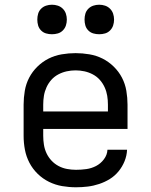

<svg xmlns="http://www.w3.org/2000/svg" viewBox="-20 -785 640 813"><path d="M302 8Q272 8 243 3Q214 -2 187.5 -15Q161 -28 139.5 -49Q118 -70 104.5 -96Q91 -122 85.5 -151Q80 -180 80 -210V-342Q80 -371 85 -400.5Q90 -430 103.5 -456Q117 -482 138.5 -503Q160 -524 186 -537Q212 -550 241.5 -555Q271 -560 300 -560Q329 -560 358.5 -555Q388 -550 414 -537Q440 -524 461.5 -503Q483 -482 496.5 -456Q510 -430 515 -400.5Q520 -371 520 -342V-239H163V-210Q163 -191 166 -172Q169 -153 177 -136Q185 -119 198 -105Q211 -91 228 -82Q245 -73 264 -69.5Q283 -66 302 -66Q324 -66 345.5 -69Q367 -72 386.5 -82Q406 -92 420 -110.5Q434 -129 435 -151H518Q517 -126 507.5 -102.5Q498 -79 482 -59.5Q466 -40 445 -27Q424 -14 400 -6Q376 2 351.5 5Q327 8 302 8ZM163 -313H437V-342Q437 -361 434 -379.5Q431 -398 423 -415.5Q415 -433 402.5 -447Q390 -461 373 -470Q356 -479 337.5 -483Q319 -487 300 -487Q281 -487 262.5 -483Q244 -479 227 -470Q210 -461 197.5 -447Q185 -433 177 -415.5Q169 -398 166 -379.5Q163 -361 163 -342ZM400 -640Q387 -640 375 -643.5Q363 -647 354 -656Q345 -665 341.5 -677Q338 -689 338 -702Q338 -715 341.5 -727Q345 -739 354 -748Q363 -757 375 -761Q387 -765 400 -765Q413 -765 425 -761Q437 -757 446 -748Q455 -739 459 -727Q463 -715 463 -702Q463 -689 459 -677Q455 -665 446 -656Q437 -647 425 -643.5Q413 -640 400 -640ZM200 -640Q187 -640 175 -643.5Q163 -647 154 -656Q145 -665 141.5 -677Q138 -689 138 -702Q138 -715 141.5 -727Q145 -739 154 -748Q163 -757 175 -761Q187 -765 200 -765Q213 -765 225 -761Q237 -757 246 -748Q255 -739 259 -727Q263 -715 263 -702Q263 -689 259 -677Q255 -665 246 -656Q237 -647 225 -643.5Q213 -640 200 -640Z"/></svg>

Font: Monocode
Style: Regular
Weight: 400
Designer: Belleve Invis
Foundry: Belleve Invis
Version: Version 16.1.0; ttfautohint (v1.8.4)